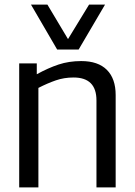

<svg xmlns="http://www.w3.org/2000/svg" viewBox="-20 -810 583 830"><path d="M63 0V-536H139V-489Q188 -516 233 -531Q278 -546 331 -546Q404 -546 442 -508Q480 -470 480 -399V0H397V-376Q397 -475 298 -475Q257 -475 221 -462.5Q185 -450 146 -430V0ZM434 -790 320 -596H227L114 -790H185L274 -641L365 -790Z"/></svg>

Font: Georama
Style: Regular
Weight: 400
Designer: Jean-Baptiste Levee
Foundry: Production Type
Version: Version 1.000